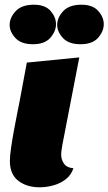

<svg xmlns="http://www.w3.org/2000/svg" viewBox="-20 -776 461 816"><path d="M322 -588Q272 -588 247.5 -614.5Q223 -641 223 -670Q223 -701 248.5 -728.5Q274 -756 326 -756Q374 -756 397.5 -729.5Q421 -703 421 -673Q421 -643 397 -615.5Q373 -588 322 -588ZM120 -588Q70 -588 45.5 -614.5Q21 -641 21 -670Q21 -701 46.5 -728.5Q72 -756 124 -756Q172 -756 195 -729.5Q218 -703 218 -673Q218 -643 194 -615.5Q170 -588 120 -588ZM148 20Q94 20 58 -7.5Q22 -35 22 -92Q22 -113 27 -147.5Q32 -182 39 -220.5Q46 -259 53 -293.5Q60 -328 64 -349L94 -510L317 -532L245 -160Q244 -152 242 -140.5Q240 -129 240 -118Q240 -98 252 -80.5Q264 -63 292 -61Q283 -33 260.5 -15Q238 3 208 11.5Q178 20 148 20Z"/></svg>

Font: Sansita Swashed Black
Style: Regular
Weight: 900
Designer: Pablo Cosgaya
Foundry: Omnibus-Type
Version: Version 1.003; ttfautohint (v1.8.3)